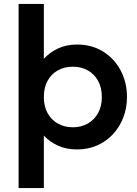

<svg xmlns="http://www.w3.org/2000/svg" viewBox="-20 -740 693 970"><path d="M74 210V-720H201.5V-443Q232 -476 273.8 -495.5Q315.5 -515 369.5 -515Q443.5 -515 500.5 -479.8Q557.5 -444.5 589.5 -384.2Q621.5 -324 621.5 -250Q621.5 -194.5 603 -146.5Q584.5 -98.5 551 -62.2Q517.5 -26 471.2 -5.5Q425 15 369.5 15Q315.5 15 273.8 -3.8Q232 -22.5 201.5 -55V210ZM348 -97Q390.5 -97 423.5 -115.8Q456.5 -134.5 475.5 -168.8Q494.5 -203 494.5 -250Q494.5 -297 475.5 -331.5Q456.5 -366 423.5 -384.5Q390.5 -403 348 -403Q305.5 -403 272.2 -384.5Q239 -366 220.2 -331.5Q201.5 -297 201.5 -250Q201.5 -203 220.2 -168.8Q239 -134.5 272.2 -115.8Q305.5 -97 348 -97Z"/></svg>

Font: Geologica Roman Medium
Style: Regular
Weight: 500
Designer: Sindre Bremnes, Frode Helland
Foundry: Monokrom Skriftforlag AS
Version: Version 1.010;gftools[0.9.28]